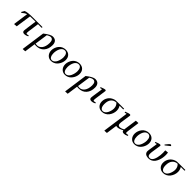

<svg xmlns="http://www.w3.org/2000/svg" viewBox="485 -2552 4767 4767"><g transform="rotate(45 2868.5 -168.5)"><path d="M78.1 -328.1 124 -408.2Q195.3 -439 377 -439H721.2L716.8 -411.1H589.8L548.8 -116.2Q545.9 -90.3 545.9 -70.8Q545.9 -52.7 552 -46.9Q558.1 -41 576.2 -41Q595.7 -41 626 -50.8L631.8 -26.9Q571.3 4.9 524.9 4.9Q488.8 4.9 471.9 -9.8Q455.1 -24.4 455.1 -54.2Q455.1 -72.3 460.9 -113.8L502 -411.1H434.1Q350.1 -411.1 313 -408.2L252.9 0L168 6.8L169.9 -19L223.1 -396Q157.2 -372.1 99.1 -317.9Z M756.8 293.9 758.8 269 843.8 -336.9Q995.6 -456.1 1069.8 -456.1Q1109.9 -456.1 1138.7 -443.6Q1167.5 -431.2 1183.8 -408.9Q1200.2 -386.7 1207.5 -359.6Q1214.8 -332.5 1214.8 -298.8Q1214.8 -162.1 1141.1 -78.6Q1067.4 4.9 937.5 4.9Q907.7 4.9 882.8 0L841.8 289.1ZM887.7 -26.9Q915 -22 947.8 -22Q981.9 -22 1013.4 -39.3Q1044.9 -56.6 1070.1 -88.9Q1095.2 -121.1 1110.4 -173.1Q1125.5 -225.1 1125.5 -289.1Q1125.5 -411.1 1040.5 -411.1Q999 -411.1 937.5 -372.1Z M1281.2 -187Q1281.2 -233.4 1297.9 -280Q1314.5 -326.7 1344.2 -365.2Q1374 -403.8 1421.1 -428Q1468.3 -452.1 1524.4 -452.1Q1608.9 -452.1 1657.7 -402.3Q1706.5 -352.5 1706.5 -270Q1706.5 -233.4 1696 -194.8Q1685.5 -156.2 1664.6 -120.1Q1643.6 -84 1614.7 -55.7Q1585.9 -27.3 1545.7 -10.3Q1505.4 6.8 1460.4 6.8Q1379.9 6.8 1330.6 -48.3Q1281.2 -103.5 1281.2 -187ZM1370.1 -176.8Q1370.1 -109.4 1393.6 -64.7Q1417 -20 1463.4 -20Q1500.5 -20 1531.5 -45.2Q1562.5 -70.3 1581.1 -109.6Q1599.6 -148.9 1609.9 -193.1Q1620.1 -237.3 1620.1 -278.8Q1620.1 -344.2 1595.2 -383.5Q1570.3 -422.9 1521.5 -422.9Q1484.9 -422.9 1455.1 -400.1Q1425.3 -377.4 1407.2 -340.8Q1389.2 -304.2 1379.6 -261.7Q1370.1 -219.2 1370.1 -176.8Z M1770 -187Q1770 -233.4 1786.6 -280Q1803.2 -326.7 1833 -365.2Q1862.8 -403.8 1909.9 -428Q1957 -452.1 2013.2 -452.1Q2097.7 -452.1 2146.5 -402.3Q2195.3 -352.5 2195.3 -270Q2195.3 -233.4 2184.8 -194.8Q2174.3 -156.2 2153.3 -120.1Q2132.3 -84 2103.5 -55.7Q2074.7 -27.3 2034.4 -10.3Q1994.1 6.8 1949.2 6.8Q1868.7 6.8 1819.3 -48.3Q1770 -103.5 1770 -187ZM1858.9 -176.8Q1858.9 -109.4 1882.3 -64.7Q1905.8 -20 1952.1 -20Q1989.3 -20 2020.3 -45.2Q2051.3 -70.3 2069.8 -109.6Q2088.4 -148.9 2098.6 -193.1Q2108.9 -237.3 2108.9 -278.8Q2108.9 -344.2 2084 -383.5Q2059.1 -422.9 2010.3 -422.9Q1973.6 -422.9 1943.8 -400.1Q1914.1 -377.4 1896 -340.8Q1877.9 -304.2 1868.4 -261.7Q1858.9 -219.2 1858.9 -176.8Z M2247.1 293.9 2249 269 2334 -336.9Q2485.8 -456.1 2560.1 -456.1Q2600.1 -456.1 2628.9 -443.6Q2657.7 -431.2 2674.1 -408.9Q2690.4 -386.7 2697.8 -359.6Q2705.1 -332.5 2705.1 -298.8Q2705.1 -162.1 2631.3 -78.6Q2557.6 4.9 2427.7 4.9Q2397.9 4.9 2373 0L2332 289.1ZM2377.9 -26.9Q2405.3 -22 2438 -22Q2472.2 -22 2503.7 -39.3Q2535.2 -56.6 2560.3 -88.9Q2585.4 -121.1 2600.6 -173.1Q2615.7 -225.1 2615.7 -289.1Q2615.7 -411.1 2530.8 -411.1Q2489.3 -411.1 2427.7 -372.1Z M2793.5 -405.8Q2857.4 -429.2 2880.1 -436.5Q2902.8 -443.8 2916.5 -443.8Q2946.8 -443.8 2946.8 -419.9Q2946.8 -418.9 2944.3 -401.9L2904.8 -116.2Q2901.4 -85.9 2901.4 -70.8Q2901.4 -52.7 2907.5 -46.9Q2913.6 -41 2931.6 -41Q2950.2 -41 2980.5 -50.8L2987.8 -26.9Q2927.2 4.9 2880.4 4.9Q2809.6 4.9 2809.6 -54.2Q2809.6 -72.8 2815.4 -113.8L2853.5 -372.1Q2856.4 -393.1 2846.7 -393.1Q2835.4 -393.1 2799.8 -378.9Z M3065.4 -176.8Q3065.4 -258.3 3109.9 -325Q3154.3 -391.6 3233.4 -421.9Q3262.2 -433.6 3288.1 -436.3Q3314 -439 3367.7 -439H3586.4L3583.5 -411.1H3452.6Q3491.7 -349.6 3491.7 -273.9Q3491.7 -225.1 3474.4 -175.5Q3457 -126 3426.3 -85.2Q3395.5 -44.4 3348.1 -18.8Q3300.8 6.8 3245.6 6.8Q3164.1 6.8 3114.7 -44.4Q3065.4 -95.7 3065.4 -176.8ZM3155.3 -174.8Q3155.3 -131.3 3164.6 -97.7Q3173.8 -64 3195.3 -42Q3216.8 -20 3248.5 -20Q3284.2 -20 3314.9 -43.9Q3345.7 -67.9 3364.7 -105Q3383.8 -142.1 3394.5 -184.1Q3405.3 -226.1 3405.3 -264.2Q3405.3 -291.5 3399.2 -315.9Q3393.1 -340.3 3384.3 -356.2Q3375.5 -372.1 3366.7 -383.8Q3357.9 -395.5 3352.1 -400.4L3345.7 -405.8V-411.1Q3261.7 -411.1 3208.5 -351.8Q3155.3 -292.5 3155.3 -174.8Z M3623.5 293.9 3625.5 269 3715.3 -372.1Q3717.3 -383.3 3716.3 -388.2Q3715.3 -393.1 3710.4 -393.1Q3699.2 -393.1 3663.6 -378.9L3656.2 -405.8Q3721.7 -429.7 3743.4 -436.8Q3765.1 -443.8 3778.3 -443.8Q3810.5 -443.8 3810.5 -418.9L3808.1 -401.9L3771.5 -150.9Q3768.6 -128.4 3768.6 -111.8Q3768.6 -71.8 3783.4 -54.4Q3798.3 -37.1 3831.5 -37.1Q3856.9 -37.1 3893.1 -50Q3929.2 -63 3950.2 -76.2L4001.5 -434.1L4087.4 -439L4086.4 -411.1L4045.4 -116.2Q4042.5 -89.4 4042.5 -70.8Q4042.5 -52.7 4048.3 -46.9Q4054.2 -41 4072.3 -41Q4090.8 -41 4121.1 -50.8L4128.4 -26.9Q4067.9 4.9 4021.5 4.9Q3953.1 4.9 3950.2 -47.9Q3856.4 6.8 3785.2 6.8Q3759.3 6.8 3749.5 2L3708.5 289.1Z M4207 -187Q4207 -233.4 4223.6 -280Q4240.2 -326.7 4270 -365.2Q4299.8 -403.8 4346.9 -428Q4394 -452.1 4450.2 -452.1Q4534.7 -452.1 4583.5 -402.3Q4632.3 -352.5 4632.3 -270Q4632.3 -233.4 4621.8 -194.8Q4611.3 -156.2 4590.3 -120.1Q4569.3 -84 4540.5 -55.7Q4511.7 -27.3 4471.4 -10.3Q4431.2 6.8 4386.2 6.8Q4305.7 6.8 4256.3 -48.3Q4207 -103.5 4207 -187ZM4295.9 -176.8Q4295.9 -109.4 4319.3 -64.7Q4342.8 -20 4389.2 -20Q4426.3 -20 4457.3 -45.2Q4488.3 -70.3 4506.8 -109.6Q4525.4 -148.9 4535.6 -193.1Q4545.9 -237.3 4545.9 -278.8Q4545.9 -344.2 4521 -383.5Q4496.1 -422.9 4447.3 -422.9Q4410.6 -422.9 4380.9 -400.1Q4351.1 -377.4 4333 -340.8Q4314.9 -304.2 4305.4 -261.7Q4295.9 -219.2 4295.9 -176.8Z M4717.8 -405.8Q4781.7 -429.2 4804.4 -436.5Q4827.1 -443.8 4840.8 -443.8Q4871.1 -443.8 4871.1 -419.9Q4871.1 -418.9 4868.7 -401.9L4833 -162.1Q4829.1 -126.5 4829.1 -105Q4829.1 -60.1 4846.2 -40Q4863.3 -20 4899.9 -20Q4930.7 -20 4955.8 -41.3Q4981 -62.5 4996.8 -96.2Q5012.7 -129.9 5023.4 -174.3Q5034.2 -218.8 5038.6 -262.5Q5043 -306.2 5043 -350.1Q5043 -383.8 5040 -405.8L5041 -432.1L5126 -439Q5131.8 -395.5 5131.8 -363.8Q5131.8 -310.5 5123.3 -259Q5114.7 -207.5 5095.5 -159.2Q5076.2 -110.8 5048.6 -74.2Q5021 -37.6 4979.2 -15.4Q4937.5 6.8 4887.7 6.8Q4846.7 6.8 4816.9 -2.2Q4787.1 -11.2 4770.8 -27.3Q4754.4 -43.5 4747.1 -62.7Q4739.7 -82 4739.7 -105Q4739.7 -124.5 4743.7 -149.9L4777.8 -372.1Q4780.8 -393.1 4771 -393.1Q4759.8 -393.1 4724.1 -378.9ZM4923.8 -520 4986.8 -597.2Q5002.9 -616.2 5012.7 -623.5Q5022.5 -630.9 5034.7 -630.9Q5039.1 -630.9 5043.5 -629.2Q5047.9 -627.4 5050.3 -626L5052.7 -624L5064.9 -605L4939 -504.9Z M5215.8 -176.8Q5215.8 -258.3 5260.3 -325Q5304.7 -391.6 5383.8 -421.9Q5412.6 -433.6 5438.5 -436.3Q5464.4 -439 5518.1 -439H5736.8L5733.9 -411.1H5603Q5642.1 -349.6 5642.1 -273.9Q5642.1 -225.1 5624.8 -175.5Q5607.4 -126 5576.7 -85.2Q5545.9 -44.4 5498.5 -18.8Q5451.2 6.8 5396 6.8Q5314.5 6.8 5265.1 -44.4Q5215.8 -95.7 5215.8 -176.8ZM5305.7 -174.8Q5305.7 -131.3 5314.9 -97.7Q5324.2 -64 5345.7 -42Q5367.2 -20 5398.9 -20Q5434.6 -20 5465.3 -43.9Q5496.1 -67.9 5515.1 -105Q5534.2 -142.1 5544.9 -184.1Q5555.7 -226.1 5555.7 -264.2Q5555.7 -291.5 5549.6 -315.9Q5543.5 -340.3 5534.7 -356.2Q5525.9 -372.1 5517.1 -383.8Q5508.3 -395.5 5502.4 -400.4L5496.1 -405.8V-411.1Q5412.1 -411.1 5358.9 -351.8Q5305.7 -292.5 5305.7 -174.8Z"/></g></svg>

Font: Dehuti Alt
Style: Bold-Italic
Weight: 700
Version: Version 1.2